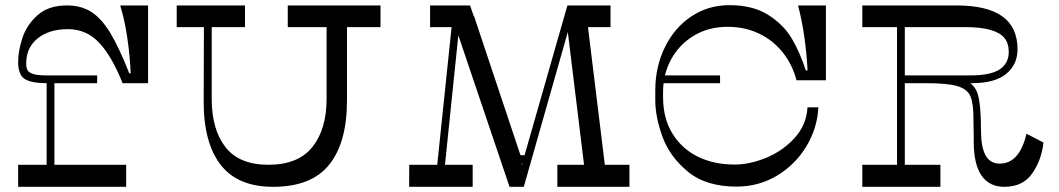

<svg xmlns="http://www.w3.org/2000/svg" viewBox="-20 -721 4088 741"><path d="M50 -482Q50 -524.6 66.6 -574.8Q83.2 -625 125.1 -662.5Q166.9 -700 238.5 -700Q293.6 -700 332.9 -674.7Q372.2 -649.4 405.9 -593.5Q439.5 -537.6 479 -437.9H484.4Q481.4 -506.9 471.2 -575.6Q461.1 -644.4 443.9 -700H551.5V-400H453.1Q411.2 -505.1 362 -556.8Q312.8 -608.5 242.2 -608.5Q170.1 -608.5 125.6 -573.1Q81.1 -537.6 81.1 -475.2Q81.1 -459 86.4 -449.8Q91.8 -440.6 108.6 -435.3Q125.4 -430 160 -430V-400Q100 -400 75 -416.5Q50 -433 50 -482ZM467 -85.1V0H50V-85.1ZM160 -430H190V-64.8H160ZM167 -400V-430H355V-400Z M1319.1 -332.8Q1319.1 -171.2 1250.6 -85.6Q1182 0 1034.2 0Q896.4 0 830.8 -86Q765.1 -172 766.1 -332.8L767.1 -660.5H797.1V-339Q797.1 -221.6 850 -153.4Q902.9 -85.1 1016.2 -85.1Q1130.9 -85.1 1185.6 -153.7Q1240.4 -222.2 1240.4 -339V-660.5H1319.1ZM1448.5 -616.4H1090.6V-700H1448.5ZM925.5 -616.4H662V-700H925.5Z M2237 -61 2168.6 -620.5 2246.4 -639.2 2317.2 -61ZM2409.2 0H2131V-85.1H2409.2ZM2016.2 -91.9H1976.2L1970.2 -121.9H2020.2ZM2336.2 -616.4H2166.4L2187.6 -700H2336.2ZM1982.5 0H1946.5L1724.5 -656.8L1809.8 -658L1995.5 -101.6ZM2169.8 -700H2200.6L2001.5 0H1969.6ZM1823.4 -616.4H1639.9V-700H1794ZM1804.2 0H1559L1559.4 -85.1H1804.2ZM1731.6 -700 1758.8 -681.2 1689.2 -6.2H1659.2Z M2787.9 -617.5Q2715 -617.5 2658.3 -583.6Q2601.6 -549.6 2570.3 -492.2Q2539 -434.8 2539 -366.1V-346.1Q2539 -263.8 2575.5 -205Q2612 -146.2 2673.8 -116.1Q2735.5 -85.9 2815.4 -85.9Q2872.9 -85.9 2936.6 -111.9Q3000.4 -138 3046.5 -188.3Q3092.6 -238.6 3096.4 -306.8H3138.4Q3134.6 -226.9 3092.2 -156.4Q3049.8 -85.9 2979 -43.3Q2908.2 -0.8 2822.5 -0.8Q2704.5 -0.8 2634.3 -58.9Q2564.1 -117.1 2536.6 -193.7Q2509 -270.2 2509 -333.1V-372.1Q2509 -463.1 2546 -538.6Q2583 -614.1 2648 -657.6Q2713 -701.1 2795 -701.1Q2886 -701.1 2945.5 -663.1Q3005 -625.1 3036.5 -571.1Q3068 -517.1 3090 -449.1H3096.6Q3094 -506.5 3085 -572.8Q3076 -639 3059.9 -700H3167.5V-411.2H3054Q3037.8 -473.1 2999.8 -520Q2961.9 -566.9 2907.8 -592.2Q2853.6 -617.5 2787.9 -617.5ZM2528 -400V-430H2759V-400Z M3442 -650.5H3472V-78.5H3442ZM3671 -700Q3789.6 -700 3848.3 -657.9Q3907 -615.9 3907 -531Q3907 -471.5 3863.1 -435.8Q3819.1 -400 3731.4 -400H3458V-430H3725.5Q3803.4 -430 3838.3 -453.4Q3873.2 -476.9 3873.2 -520.5Q3873.2 -553.9 3856.3 -574.6Q3839.4 -595.2 3802.1 -605.8Q3764.8 -616.4 3702.8 -616.4H3308V-700ZM3560 -430Q3657.6 -430 3699.8 -413.9Q3742 -397.8 3754 -356.1Q3766 -314.5 3766 -217.4Q3766 -154.6 3783.3 -122.1Q3800.6 -89.6 3838.4 -89.6Q3914.5 -89.6 3941.6 -204.8L4007 -171Q4000 -104 3964 -52Q3928 0 3856 0Q3798.1 0 3768.1 -43.5Q3738 -87 3738 -173.9Q3738 -184.1 3738 -196Q3738 -207.9 3737.6 -220.9Q3737 -232.8 3737 -243.6Q3737 -254.4 3737 -263.4Q3737 -322.4 3725 -349.9Q3713 -377.4 3674.5 -388.7Q3636 -400 3552 -400H3450V-430ZM3609.4 -85.1V0H3308V-85.1Z"/></svg>

Font: Space Cowgirl
Style: Regular
Weight: 400
Designer: Valery Marier
Foundry: Valery Marier
Version: Version 1.000